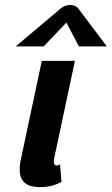

<svg xmlns="http://www.w3.org/2000/svg" viewBox="-20 -745 450 773"><path d="M247.5 -654.2 297.5 -558.3H410L300 -704.2C300 -704.2 290 -725 262.5 -725C235 -725 216.7 -704.2 216.7 -704.2L43.3 -558.3H155.8ZM281.7 -500H148.3L63.3 -100C60 -86.7 59.2 -74.2 59.2 -62.5C59.2 -19.2 81.7 8.3 140 8.3C187.5 8.3 207.5 -3.3 227.5 -12.5L221.7 -83.3C221.7 -83.3 211.7 -76.7 204.2 -79.2C199.2 -80.8 196.7 -85 196.7 -93.3C196.7 -98.3 197.5 -105.8 200 -116.7Z"/></svg>

Font: BoonHome
Style: Bold Oblique
Weight: 700
Italic angle: -12°
Designer: Sungsit Sawaiwan
Foundry: Sungsit Sawaiwan
Version: Version 0.2